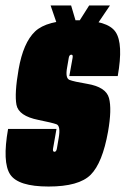

<svg xmlns="http://www.w3.org/2000/svg" viewBox="-35 -677 459 702"><path d="M142.5 5Q31.5 5 2.2 -39.2Q-27 -83.5 -5.5 -205.5H171.5Q161 -146 159 -134Q157.5 -125.5 161 -123Q162 -122 164 -122Q171 -122 173 -134Q175 -146 179.5 -172Q187.5 -217 171.2 -222.8Q155 -228.5 105.5 -238.5Q33 -253 25.2 -293.8Q17.5 -334.5 33 -423.5Q50 -521 93.2 -562Q136.5 -603 247.5 -603Q358.5 -603 387.5 -560.2Q416.5 -517.5 395.5 -399H218.5Q228.5 -455 230.5 -466Q232 -473.5 229 -476Q227.5 -477 225.5 -477Q218.5 -477 216.5 -466Q214.5 -455 210.5 -431Q203 -391 219.2 -384.8Q235.5 -378.5 283.5 -370.5Q352.5 -359 363.5 -318.5Q374.5 -278 360 -195.5Q339.5 -81 296.5 -38Q253.5 5 142.5 5ZM186 -552 150 -657H225L246 -586L291 -657H367L296 -552Z"/></svg>

Font: Anybody UltraCondensed Black
Style: Italic
Weight: 900
Width: 1
Italic angle: -10°
Designer: Tyler Finck
Foundry: Etcetera Type Company
Version: Version 1.010; ttfautohint (v1.8.3) -l 8 -r 50 -G 200 -x 14 